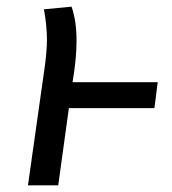

<svg xmlns="http://www.w3.org/2000/svg" viewBox="-20 -557 518 577"><path d="M444 -232H187L155 0H64L115 -360Q121 -405 121 -439Q121 -480 112 -529L195 -537Q210 -494 210 -436Q210 -389 202 -336L198 -310H454Z"/></svg>

Font: Fira Sans
Style: Italic
Weight: 400
Italic angle: -8°
Designer: bBox Type GmbH & Carrois Corporate GbR & Edenspiekermann AG
Foundry: bBox Type GmbH & Carrois Corporate GbR & Edenspiekermann AG
Version: Version 4.301